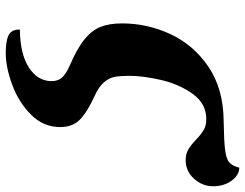

<svg xmlns="http://www.w3.org/2000/svg" viewBox="-110 -518 833 652"><g transform="rotate(90 306.0 -191.5)"><path d="M80 157Q164 156 209.5 126Q255 96 255 49Q255 27 242.5 13.5Q230 0 203 -12Q144 -37 113 -62.5Q82 -88 70.5 -117.5Q59 -147 59 -190Q59 -276 95.5 -354.5Q132 -433 206.5 -483.5Q281 -534 390 -535Q458 -536 489 -540Q520 -544 531.5 -554.5Q543 -565 549 -588Q574 -588 593 -562Q612 -536 612 -499Q612 -463 586.5 -434.5Q561 -406 523 -406Q502 -406 487 -415Q472 -424 454 -441Q435 -459 420.5 -467.5Q406 -476 384 -476Q331 -476 298 -429.5Q265 -383 251 -322Q237 -261 237 -214Q237 -184 240.5 -165Q244 -146 259 -128.5Q274 -111 305 -97Q360 -72 385.5 -47Q411 -22 411 20Q411 77 369 119Q327 161 267.5 183Q208 205 159 205Q118 205 98.5 195Q79 185 80 157Z"/></g></svg>

Font: Noto Serif NarrowBlack
Style: Italic
Weight: 900
Width: 4
Italic angle: -12°
Designer: Monotype Design Team
Foundry: Monotype Imaging Inc.
Version: Version 1.001